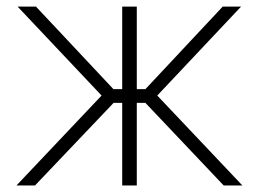

<svg xmlns="http://www.w3.org/2000/svg" viewBox="-20 -566 790 586"><path d="M30.3 0 290 -274.4 33.7 -545.9H89.8L326.2 -293.9H353V-545.9H397.5V-293.9H423.8L659.7 -545.9H715.8L460 -274.4L719.7 0H662.6L423.8 -252H397.5V0H353V-252H326.7L86.9 0Z"/></svg>

Font: Inter ExtraLight
Style: Regular
Weight: 250
Designer: Rasmus Andersson
Foundry: rsms
Version: Version 4.001;git-66647c0bb